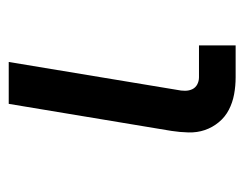

<svg xmlns="http://www.w3.org/2000/svg" viewBox="-80 -480 560 440"><g transform="rotate(-90 200.0 -260.0)"><path d="M316 0H243Q223 0 204 -3.5Q185 -7 168.5 -15.5Q152 -24 140 -38.5Q128 -53 122 -70.5Q116 -88 116.5 -108Q117 -128 120 -147L182 -520H278L214 -134Q212 -125 212 -116Q212 -107 215.5 -99.5Q219 -92 226.5 -88Q234 -84 243 -84H316Z"/></g></svg>

Font: Iosevka Aile Medium
Style: Italic
Weight: 500
Italic angle: -9°
Designer: Belleve Invis
Foundry: Belleve Invis
Version: Version 31.1.0; ttfautohint (v1.8.4)